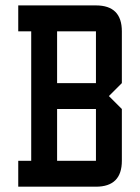

<svg xmlns="http://www.w3.org/2000/svg" viewBox="-20 -704 528 724"><path d="M48.8 -683.6H341.8Q439.5 -683.6 439.5 -585.9V-390.6L390.6 -341.8L439.5 -293V-97.7Q439.5 0 341.8 0H48.8V-97.7H97.7V-585.9H48.8ZM341.8 -585.9H195.3V-390.6H341.8ZM341.8 -293H195.3V-97.7H341.8Z"/></svg>

Font: BabelStone Runic Berhtwald
Style: Regular
Weight: 400
Designer: Andrew West
Foundry: BabelStone
Version: Version 7.004;November 9, 2023